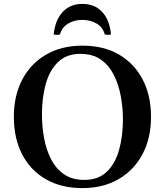

<svg xmlns="http://www.w3.org/2000/svg" viewBox="-20 -949 844 984"><path d="M195 -364Q195 -301 206 -241Q217 -181 242 -132.5Q267 -84 308.5 -55.5Q350 -27 412 -27L402 15Q293 15 214 -31Q135 -77 93 -159Q51 -241 51 -350Q51 -459 94 -541Q137 -623 216 -669Q295 -715 402 -715L392 -673Q321 -673 277.5 -631Q234 -589 214.5 -518.5Q195 -448 195 -364ZM610 -336Q610 -399 598.5 -459Q587 -519 562 -567.5Q537 -616 495.5 -644.5Q454 -673 392 -673L402 -715Q512 -715 590.5 -669Q669 -623 711.5 -541Q754 -459 754 -350Q754 -241 710.5 -159Q667 -77 588 -31Q509 15 402 15L412 -27Q484 -27 527.5 -69Q571 -111 590.5 -181.5Q610 -252 610 -336ZM517 -772Q507 -810 475 -828.5Q443 -847 402 -847Q361 -847 329.5 -828.5Q298 -810 287 -772Q271 -769 255 -772Q263 -847 301.5 -888Q340 -929 402 -929Q465 -929 503.5 -888Q542 -847 549 -772Q533 -769 517 -772Z"/></svg>

Font: Poltawski Nowy Medium
Style: Regular
Weight: 500
Version: Version 1.001;gftools[0.9.25]